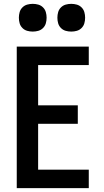

<svg xmlns="http://www.w3.org/2000/svg" viewBox="-20 -977 540 997"><path d="M67 0V-735H441V-639H178V-430H384V-334H178V-96H441V0ZM350 -813Q335 -813 321 -817Q307 -821 296.5 -831.5Q286 -842 282 -856Q278 -870 278 -885Q278 -900 282 -914Q286 -928 296.5 -938.5Q307 -949 321 -953Q335 -957 350 -957Q365 -957 379 -953Q393 -949 403.5 -938.5Q414 -928 418 -914Q422 -900 422 -885Q422 -870 418 -856Q414 -842 403.5 -831.5Q393 -821 379 -817Q365 -813 350 -813ZM150 -813Q135 -813 121 -817Q107 -821 96.5 -831.5Q86 -842 82 -856Q78 -870 78 -885Q78 -900 82 -914Q86 -928 96.5 -938.5Q107 -949 121 -953Q135 -957 150 -957Q165 -957 179 -953Q193 -949 203.5 -938.5Q214 -928 218 -914Q222 -900 222 -885Q222 -870 218 -856Q214 -842 203.5 -831.5Q193 -821 179 -817Q165 -813 150 -813Z"/></svg>

Font: Iosevka Julsh Curly
Style: Bold
Weight: 700
Designer: Belleve Invis
Foundry: Belleve Invis
Version: Version 15.0.2; ttfautohint (v1.8.4)